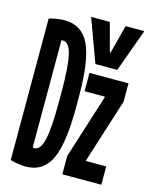

<svg xmlns="http://www.w3.org/2000/svg" viewBox="-120 -866 739 951"><g transform="rotate(15 250.0 -390.0)"><path d="M105 10Q71 10 26 -2V-728Q71 -740 105 -740Q194 -740 232.5 -659.5Q271 -579 271 -395V-335Q271 -151 232.5 -70.5Q194 10 105 10ZM99 -102Q104 -96 110 -92.5Q116 -89 123 -89Q155 -89 168.5 -149Q182 -209 182 -343V-388Q182 -522 168.5 -581.5Q155 -641 123 -641Q116 -641 110 -638Q104 -635 99 -628L115 -665V-66ZM291 0V-94L395 -422V-426H291V-520H491V-426L387 -98V-94H491V0ZM308 -570 227 -790H323L362 -644H366L404 -790H500L420 -570Z"/></g></svg>

Font: M PLUS 1 Code Medium
Style: Regular
Weight: 500
Designer: Coji Morishita
Foundry: UNDERFOREST DESIGN
Version: Version 1.002